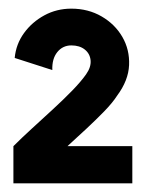

<svg xmlns="http://www.w3.org/2000/svg" viewBox="-20 -796 345 444"><path d="M11 -372V-458Q30 -477 53.5 -498.5Q77 -520 101.5 -542.5Q126 -565 146.5 -586Q167 -607 179 -624Q191 -641 189.5 -656.5Q188 -672 176 -681.5Q164 -691 145 -691Q125 -691 112.5 -675.5Q100 -660 101 -634L14 -662Q17 -694 35.5 -719.5Q54 -745 82.5 -760.5Q111 -776 145 -776Q184 -776 215 -758Q246 -740 263 -710.5Q280 -681 278.5 -645.5Q277 -610 251 -575Q240 -558 221 -538.5Q202 -519 180 -498.5Q158 -478 136 -458H286V-372Z"/></svg>

Font: Lil Grotesk Black
Style: Regular
Weight: 900
Designer: Bastien Sozeau
Foundry: NBR — Bastien Sozeau
Version: Version 3.003; ttfautohint (v1.8.4.7-5d5b);gftools[0.9.33]